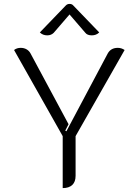

<svg xmlns="http://www.w3.org/2000/svg" viewBox="-20 -954 709 983"><path d="M301 -257 52 -698Q66 -709 86 -709Q103 -709 116 -701.5Q129 -694 136 -681L331 -318L314 -285L320 -282L532 -681Q548 -709 583 -709Q602 -709 618 -698L367 -257V-54Q367 -23 350 -7Q333 9 301 9ZM222 -773Q199 -773 184 -788L316 -925Q324 -934 336 -934Q349 -934 356 -925L488 -788Q473 -773 450 -773Q427 -773 417 -786L336 -880L255 -786Q242 -773 222 -773Z"/></svg>

Font: K2D ExtraLight
Style: Regular
Weight: 275
Designer: Katatrad Aksorn Co.,Ltd.
Foundry: Cadson Demak Co.,Ltd.
Version: Version 1.000; ttfautohint (v1.6)